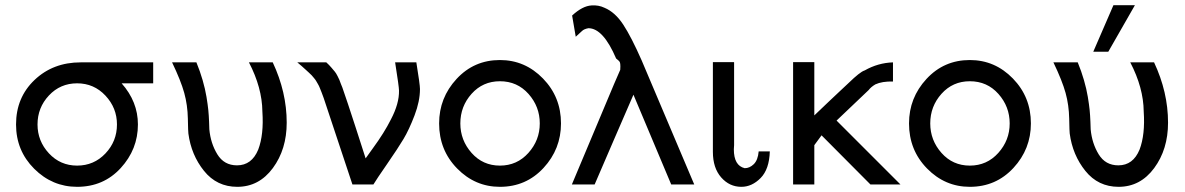

<svg xmlns="http://www.w3.org/2000/svg" viewBox="-20 -713 4580 742"><path d="M42 -232Q42 -336 113.5 -404Q185 -472 292 -472H572V-391H450Q513 -320 513 -232Q513 -136 446.5 -63.5Q380 9 278 9Q182 9 112 -61Q42 -131 42 -232ZM125 -232Q125 -168 169 -120.5Q213 -73 278 -73Q343 -73 387.5 -120Q432 -167 432 -232Q432 -296 387.5 -343.5Q343 -391 278 -391Q213 -391 169 -344Q125 -297 125 -232Z M645 -472H739Q753 -438 763 -403.5Q773 -369 778 -338.5Q783 -308 785 -288Q787 -268 788 -242.5Q789 -217 789 -213Q794 -159 820 -116.5Q846 -74 896 -74Q953 -74 978 -135Q1000 -193 994 -282Q993 -374 942 -472H1034Q1088 -357 1088 -239Q1088 -136 1034.5 -63.5Q981 9 897 9Q818 9 768.5 -52.5Q719 -114 708 -197Q707 -202 706 -254.5Q705 -307 692 -354Q679 -401 645 -472Z M1129 -472H1241Q1252 -462 1260.5 -452Q1269 -442 1274 -436Q1279 -430 1284.5 -419Q1290 -408 1291.5 -404.5Q1293 -401 1297.5 -388.5Q1302 -376 1303 -375Q1321 -324 1354.5 -220.5Q1388 -117 1393 -101Q1399 -110 1421 -140Q1443 -170 1460.5 -198Q1478 -226 1491 -252Q1523 -313 1522 -363Q1522 -377 1507 -472H1589Q1603 -386 1603 -369Q1603 -322 1582 -267Q1561 -212 1539.5 -176Q1518 -140 1476.5 -80Q1435 -20 1423 0H1342L1231 -334Q1227 -346 1223 -355.5Q1219 -365 1216 -373Q1213 -381 1208.5 -388.5Q1204 -396 1201.5 -400.5Q1199 -405 1193 -412Q1187 -419 1184.5 -422Q1182 -425 1173 -433Q1164 -441 1161 -444Q1158 -447 1146 -457.5Q1134 -468 1129 -472Z M1677 -236Q1677 -335 1744.5 -408Q1812 -481 1912 -481Q2009 -481 2078.5 -409.5Q2148 -338 2148 -236Q2148 -137 2080.5 -64Q2013 9 1912 9Q1816 9 1746.5 -62Q1677 -133 1677 -236ZM1759 -236Q1759 -171 1802.5 -122Q1846 -73 1912 -73Q1978 -73 2022 -122Q2066 -171 2066 -236Q2066 -301 2022.5 -350Q1979 -399 1912 -399Q1846 -399 1802.5 -350.5Q1759 -302 1759 -236Z M2190 0 2353 -388 2376 -441Q2377 -442 2377 -444Q2379 -472 2373 -476Q2372 -478 2368 -481Q2364 -484 2361 -487Q2311 -604 2254 -604Q2237 -601 2229 -593Q2225 -590 2217 -582Q2209 -574 2205 -571L2191 -653Q2231 -690 2266 -692Q2293 -694 2316 -683Q2357 -666 2388.5 -618Q2420 -570 2460 -479L2663 0H2574L2428 -347Q2403 -290 2353 -174Q2303 -58 2278 0Z M2735 -126V-473H2816L2817 -472V-152Q2817 -150 2816.5 -144.5Q2816 -139 2816 -136Q2816 -73 2858 -63Q2877 -63 2893 -78.5Q2909 -94 2912 -128H2955Q2953 -59 2919.5 -25Q2886 9 2845 9Q2799 9 2767 -27.5Q2735 -64 2735 -126Z M3045 0V-473H3127V-267Q3154 -293 3181.5 -319Q3209 -345 3224.5 -359.5Q3240 -374 3256 -389Q3272 -404 3280 -411.5Q3288 -419 3296.5 -425.5Q3305 -432 3310.5 -435.5Q3316 -439 3322 -441Q3373 -470 3431 -472V-398Q3389 -399 3363 -387Q3346 -377 3337 -365Q3329 -357 3213 -247L3460 0H3344L3155 -190L3127 -152V0Z M3493 -236Q3493 -335 3560.5 -408Q3628 -481 3728 -481Q3825 -481 3894.5 -409.5Q3964 -338 3964 -236Q3964 -137 3896.5 -64Q3829 9 3728 9Q3632 9 3562.5 -62Q3493 -133 3493 -236ZM3575 -236Q3575 -171 3618.5 -122Q3662 -73 3728 -73Q3794 -73 3838 -122Q3882 -171 3882 -236Q3882 -301 3838.5 -350Q3795 -399 3728 -399Q3662 -399 3618.5 -350.5Q3575 -302 3575 -236Z M4205 -513 4283 -693H4366L4263 -513ZM4051 -472H4145Q4159 -438 4169 -403.5Q4179 -369 4184 -338.5Q4189 -308 4191 -288Q4193 -268 4194 -242.5Q4195 -217 4195 -213Q4200 -159 4226 -116.5Q4252 -74 4302 -74Q4359 -74 4384 -135Q4406 -193 4400 -282Q4399 -374 4348 -472H4440Q4494 -357 4494 -239Q4494 -136 4440.5 -63.5Q4387 9 4303 9Q4224 9 4174.5 -52.5Q4125 -114 4114 -197Q4113 -202 4112 -254.5Q4111 -307 4098 -354Q4085 -401 4051 -472Z"/></svg>

Font: Coval
Style: Light
Weight: 300
Foundry: Context Ltd
Version: Version 001.000